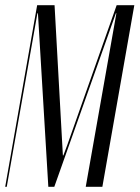

<svg xmlns="http://www.w3.org/2000/svg" viewBox="-35 -719 537 739"><path d="M482 -699H414L224 -161L209 -121H207L175 -699H108L-15 0H-9L109 -668H111L151 0H174L411 -668H413L295 0H359Z"/></svg>

Font: Moniqa Ita Display
Style: Italic
Weight: 400
Italic angle: -10°
Designer: Rajesh Rajput
Foundry: Rajesh Rajput
Version: Version 1.000